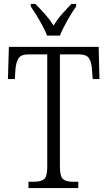

<svg xmlns="http://www.w3.org/2000/svg" viewBox="-20 -951 544 971"><path d="M124 0V-32H153Q187 -32 203 -45Q219 -58 219 -108V-676H124Q86 -676 73.5 -656Q61 -636 58 -599L55 -551H20L25 -714H479L483 -551H449L445 -599Q443 -636 430.5 -656Q418 -676 379 -676H283V-111Q283 -59 298.5 -45.5Q314 -32 348 -32H376V0ZM218 -771Q209 -794 195 -820.5Q181 -847 165 -873Q149 -899 136 -918V-931H159Q186 -904 208.5 -878.5Q231 -853 251 -822Q270 -853 292.5 -878.5Q315 -904 341 -931H365V-918Q351 -899 335.5 -873Q320 -847 306 -820.5Q292 -794 283 -771Z"/></svg>

Font: Noto Serif Bengali Condensed Light
Style: Regular
Weight: 300
Width: 3
Designer: Juan Bruce, Universal Thirst, Indian Type Foundry and the Monotype Design Team.
Foundry: Monotype Imaging Inc.
Version: Version 2.003; ttfautohint (v1.8.4.7-5d5b)